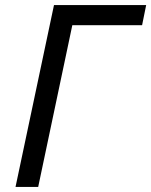

<svg xmlns="http://www.w3.org/2000/svg" viewBox="-20 -734 594 754"><path d="M41 0 192 -714H554L538 -635H264L130 0Z"/></svg>

Font: Noto IKEA Latin
Style: Italic
Weight: 400
Italic angle: -12°
Designer: Monotype Design Team
Foundry: Monotype Imaging Inc.
Version: Version 1.0